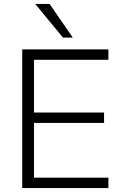

<svg xmlns="http://www.w3.org/2000/svg" viewBox="-20 -956 625 976"><path d="M93 0H531V-53H153V-331H509V-384H153V-652H531V-705H93ZM300 -765H350L232 -936H159Z"/></svg>

Font: Poppy and Pepper Light
Style: Regular
Weight: 300
Designer: Thy Ha
Foundry: Thy Ha
Version: Version 0.001;Glyphs 3.2 (3227)